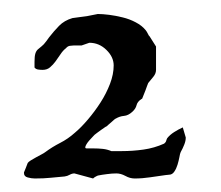

<svg xmlns="http://www.w3.org/2000/svg" viewBox="-20 -633 319 277"><path d="M14.6 -384.3Q15.1 -385.7 17.1 -390.4Q19 -395 20 -397.9Q21 -399.4 24.4 -401.6Q27.8 -403.8 32 -406Q36.1 -408.2 39.8 -410.2Q43.5 -412.1 45.4 -413.6Q55.2 -420.9 66.7 -426.8Q78.1 -432.6 87.9 -441.4Q97.2 -449.2 106.9 -460.7Q116.7 -472.2 125 -485.1Q133.3 -498 138.7 -512Q144 -525.9 144 -538.6Q144 -550.8 133.5 -561Q123 -571.3 108.9 -571.3L97.7 -567.4H86.4Q84 -567.4 80.8 -566.9Q77.6 -566.4 75.2 -563.5Q70.8 -560.1 67.4 -554.9Q64 -549.8 60.3 -544.7Q56.6 -539.6 52.2 -535.9Q47.9 -532.2 41.5 -532.2Q38.1 -532.2 34.9 -532.7Q31.7 -533.2 29.8 -535.6V-543.9Q29.8 -551.8 31 -555.7Q32.2 -559.6 34.7 -561.8Q37.1 -564 40 -566.2Q43 -568.4 46.9 -573.7L50.8 -579.1Q57.6 -587.9 65.2 -595.7Q72.8 -603.5 84.5 -606.9L106.4 -609.9L121.1 -612.8Q127.9 -612.8 137.5 -611.6Q147 -610.4 157 -607.9Q167 -605.5 175.8 -600.8Q184.6 -596.2 189.9 -589.8Q191.9 -587.4 193.4 -584.2Q194.8 -581.1 195.8 -580.6L205.1 -565.9V-532.2Q205.1 -526.9 201.2 -522.2Q197.3 -517.6 193.8 -513.2Q193.4 -512.7 192.1 -508.8Q190.9 -504.9 185.5 -491.7Q185.1 -491.2 185.1 -490.7Q184.6 -490.2 184.1 -490.2Q178.2 -486.3 177 -481.2Q175.8 -476.1 170.9 -471.7Q165 -466.3 158.9 -465.8Q152.8 -465.3 147 -461.9Q146.5 -461.9 144.5 -460.2Q142.6 -458.5 140.4 -456.5Q138.2 -454.6 136.2 -452.9Q134.3 -451.2 133.8 -450.7Q133.3 -450.7 131.1 -449.2Q128.9 -447.8 126.2 -445.8Q123.5 -443.8 121.1 -442.1Q118.7 -440.4 118.2 -439.9Q116.7 -439 114.3 -436.3Q111.8 -433.6 109.1 -430.7Q106.4 -427.7 104.7 -424.8Q103 -421.9 103 -420.4Q103 -418.9 105 -418.9H114.3Q122.1 -418.9 128.4 -418.2Q134.8 -417.5 140.6 -415H155.8Q171.4 -415 187 -417.2Q202.6 -419.4 216.8 -425.8Q219.2 -427.7 219.7 -429.7Q220.2 -431.6 221.2 -433.6Q225.1 -438.5 231.2 -442.4Q237.3 -446.3 243.7 -449.2L248 -434.6Q248 -429.7 245.8 -424.3Q243.7 -418.9 240.7 -413.6Q239.7 -411.6 238.8 -406.2Q237.8 -400.9 236.1 -395.3Q234.4 -389.6 231.4 -385.3Q228.5 -380.9 223.6 -380.9L218.8 -380.4Q207.5 -378.9 196.5 -377.2Q185.5 -375.5 174.3 -375.5Q167.5 -375.5 160.9 -379.2Q154.3 -382.8 147.9 -382.8Q141.6 -382.8 134.3 -381.8Q127 -380.9 122.1 -379.9Q121.1 -379.9 118.4 -378.4Q115.7 -377 114.3 -375.5L87.4 -382.8Q84 -382.8 80.6 -380.9Q77.1 -378.9 73.2 -378.4Q62 -377.4 52.7 -376.5Q43.5 -375.5 30.3 -375.5Q25.4 -375.5 20 -377Q14.6 -378.4 14.6 -383.3Z"/></svg>

Font: IM FELL English
Style: Regular
Weight: 400
Designer: Igino Marini
Foundry: Igino Marini
Version: 3.00